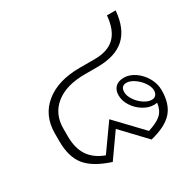

<svg xmlns="http://www.w3.org/2000/svg" viewBox="-142 -778 954 942"><g transform="rotate(-30 335.5 -307.5)"><path d="M623 -174Q623 -96 584.5 -53Q546 -10 459 11L333 -122L239 11Q143 -20 103 -69.5Q63 -119 63 -208V-252Q63 -353 134.5 -411.5Q206 -470 330 -470H414Q489 -470 528 -508Q567 -546 574 -626H623Q615 -527 562 -478.5Q509 -430 407 -430H336Q230 -430 170.5 -382.5Q111 -335 111 -252V-208Q111 -141 139 -98.5Q167 -56 226 -34L329 -179L469 -32Q521 -48 544.5 -70Q568 -92 573 -132Q563 -130 556 -130Q525 -130 495 -148.5Q465 -167 446 -196.5Q427 -226 427 -257Q427 -287 444 -303.5Q461 -320 492 -320Q524 -320 554.5 -299Q585 -278 604 -244.5Q623 -211 623 -174ZM590 -192Q590 -213 574 -236.5Q558 -260 534.5 -276Q511 -292 491 -292Q459 -292 459 -257Q459 -236 474.5 -212.5Q490 -189 513.5 -173Q537 -157 558 -157Q573 -157 581.5 -166.5Q590 -176 590 -192Z"/></g></svg>

Font: KoHo Light
Style: Regular
Weight: 300
Version: Version 1.000; ttfautohint (v1.6)